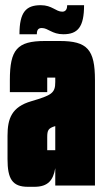

<svg xmlns="http://www.w3.org/2000/svg" viewBox="-20 -715 400 740"><path d="M239 -695C239 -681 234 -670 220 -670C195 -670 181 -695 137 -695C80 -695 55 -668 55 -583H122C122 -599 127 -607 141 -607C166 -607 180 -583 224 -583C280 -583 304 -611 304 -695ZM9 -102C9 -26 27 5 88 5H112C166 5 185 -21 193 -67V0H346V-406C346 -524 317 -557 210 -557H153C46 -557 18 -524 18 -406V-360H162V-416H193V-399C193 -356 179 -348 101 -325C25 -303 9 -258 9 -192ZM193 -136H162V-186C162 -213 166 -221 193 -229Z"/></svg>

Font: Queering Heavy
Style: Bold
Weight: 900
Designer: Adam Naccarato
Foundry: adamnac
Version: Version 2.000;hotconv 1.0.109;makeotfexe 2.5.65596